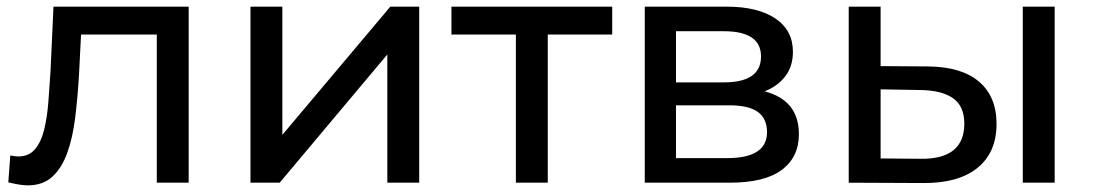

<svg xmlns="http://www.w3.org/2000/svg" viewBox="-20 -550 3289 578"><path d="M64 8Q51 8 36.5 5.5Q22 3 5 -1L11 -82Q25 -79 35 -79Q67 -79 85.5 -101Q104 -123 113 -160Q122 -197 125.5 -242Q129 -287 132 -334L141 -530H548V0H452V-446H224L218 -328Q214 -258 206.5 -197Q199 -136 182.5 -90Q166 -44 137.5 -18Q109 8 64 8Z M734 0V-530H830V-144L1155 -530H1242V0H1146V-386L822 0Z M1533 0V-446H1339V-530H1823V-446H1629V0Z M1921 0V-530H2167Q2261 -530 2314 -494.5Q2367 -459 2367 -394Q2367 -351 2344.5 -321Q2322 -291 2282 -275Q2385 -248 2385 -146Q2385 -77 2333.5 -38.5Q2282 0 2176 0ZM2015 -74H2169Q2289 -74 2289 -152Q2289 -193 2261.5 -213Q2234 -233 2175 -233H2015ZM2015 -302H2159Q2271 -302 2271 -380Q2271 -456 2159 -456H2015Z M2758 1 2535 0V-530H2631V-351L2774 -350Q2875 -349 2927.5 -304Q2980 -259 2980 -177Q2980 -91 2922.5 -44.5Q2865 2 2758 1ZM3059 0V-530H3155V0ZM2751 -72Q2883 -70 2883 -178Q2883 -230 2849.5 -254Q2816 -278 2751 -279L2631 -281V-73Z"/></svg>

Font: Montserrat Medium
Style: Regular
Weight: 500
Designer: Julieta Ulanovsky
Foundry: Julieta Ulanovsky
Version: Version 9.000; ttfautohint (v1.8.4.7-5d5b)